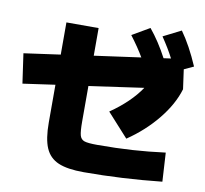

<svg xmlns="http://www.w3.org/2000/svg" viewBox="-95 -958 1189 1116"><g transform="rotate(10 500.0 -400.0)"><path d="M220 -195V-417L30 -390L5 -565L220 -595V-785H410V-622L684 -660Q654 -712 604 -778L707 -838Q764 -769 812 -678L855 -684Q828 -737 784 -802L889 -855Q945 -777 995 -661L939 -635L955 -520Q928 -429 855 -339Q782 -249 680 -180L555 -318Q671 -398 732 -489L410 -443V-235Q410 -175 416.5 -152Q423 -129 444 -122Q465 -115 520 -115Q631 -115 725.5 -121Q820 -127 920 -140L930 30Q696 55 470 55Q373 55 319.5 32Q266 9 243 -44.5Q220 -98 220 -195Z"/></g></svg>

Font: Enso Black
Style: Regular
Weight: 900
Designer: Coji Morishita
Foundry: UNDERFOREST DESIGN
Version: Version 1.000